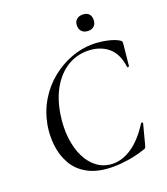

<svg xmlns="http://www.w3.org/2000/svg" viewBox="-147 -904 884 1019"><g transform="rotate(-20 295.0 -394.5)"><path d="M318 13Q232 13 177 -16.5Q122 -46 94.5 -95Q67 -144 60.5 -201.5Q54 -259 64 -316Q78 -390 114 -449Q150 -508 201.5 -549.5Q253 -591 313 -613.5Q373 -636 434 -636Q475 -636 516.5 -627Q558 -618 581 -603Q588 -598 589 -594Q590 -590 589 -579L577 -461Q576 -457 571 -457Q566 -457 566 -461Q556 -539 510 -575.5Q464 -612 396 -612Q333 -612 281.5 -579.5Q230 -547 195.5 -487.5Q161 -428 148 -346Q137 -276 144 -214Q151 -152 174.5 -104.5Q198 -57 236 -30Q274 -3 324 -3Q378 -3 431.5 -40Q485 -77 534 -154Q536 -157 541 -155Q546 -153 544 -150L515 -40Q512 -28 509 -23.5Q506 -19 497 -17Q449 -1 402.5 6Q356 13 318 13ZM439 -710Q417 -710 404 -722.5Q391 -735 391 -757Q391 -778 404 -790Q417 -802 439 -802Q461 -802 473 -790Q485 -778 485 -757Q485 -735 473 -722.5Q461 -710 439 -710Z"/></g></svg>

Font: Cormorant Garamond Light Medium
Style: Italic
Weight: 500
Italic angle: -10°
Version: Version 4.001